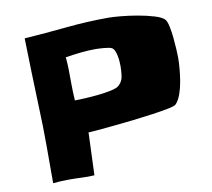

<svg xmlns="http://www.w3.org/2000/svg" viewBox="-79 -822 998 902"><g transform="rotate(-10 419.5 -370.5)"><path d="M784.2 -490.2Q784.2 -468.8 781.7 -438.5Q779.3 -408.2 773.9 -377Q768.6 -345.7 758.8 -318.4Q749 -291 734.4 -275.4Q728.5 -268.6 696.8 -262.2Q665 -255.9 620.6 -249.5Q576.2 -243.2 525.4 -237.3Q474.6 -231.4 429.2 -227.1Q383.8 -222.7 350.6 -219.7Q317.4 -216.8 308.6 -216.8L300.8 -13.7Q270.5 -11.7 241.2 -13.2Q211.9 -14.6 181.6 -14.6Q162.1 -14.6 142.6 -13.7Q123 -12.7 103.5 -10.7Q103.5 -102.5 103.5 -192.4Q103.5 -282.2 99.6 -374Q96.7 -457 94.2 -539.1Q91.8 -621.1 89.8 -704.1Q190.4 -710.9 292.5 -721.2Q394.5 -731.4 496.1 -731.4Q513.7 -731.4 551.8 -728Q589.8 -724.6 631.8 -717.3Q673.8 -710 709.5 -699.2Q745.1 -688.5 756.8 -674.8Q764.6 -666 770 -640.6Q775.4 -615.2 778.3 -586.4Q781.2 -557.6 782.7 -530.3Q784.2 -502.9 784.2 -490.2ZM510.7 -497.1Q510.7 -505.9 509.8 -519.5Q508.8 -533.2 506.3 -546.4Q503.9 -559.6 499 -570.8Q494.1 -582 486.3 -586.9Q481.4 -589.8 470.7 -591.8Q460 -593.8 448.2 -594.7Q436.5 -595.7 425.8 -596.2Q415 -596.7 410.2 -596.7Q374 -596.7 337.9 -592.8Q301.8 -588.9 264.6 -583Q267.6 -553.7 268.1 -525.4Q268.6 -497.1 268.6 -468.8Q268.6 -422.9 271.5 -376Q284.2 -376 315.4 -377.4Q346.7 -378.9 380.9 -382.3Q415 -385.7 445.3 -392.1Q475.6 -398.4 486.3 -409.2Q503.9 -425.8 507.3 -449.7Q510.7 -473.6 510.7 -497.1Z"/></g></svg>

Font: Slackey
Style: Regular
Weight: 400
Designer: Squid
Foundry: Font Diner, Inc DBA Sideshow
Version: Version 1.000